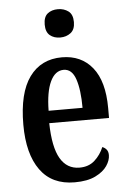

<svg xmlns="http://www.w3.org/2000/svg" viewBox="-54 -801 564 851"><g transform="rotate(-5 227.5 -375.5)"><path d="M244 10Q143 10 91 -62Q39 -134 39 -264Q39 -405 90.5 -476Q142 -547 235 -547Q321 -547 370.5 -485.5Q420 -424 420 -305V-261H154Q156 -154 185.5 -103.5Q215 -53 271 -53Q312 -53 338.5 -77Q365 -101 379 -135Q390 -131 397.5 -122Q405 -113 405 -97Q405 -74 388.5 -49.5Q372 -25 336.5 -7.5Q301 10 244 10ZM307 -316Q307 -396 291 -443.5Q275 -491 238 -491Q200 -491 178.5 -445.5Q157 -400 156 -316ZM236 -635Q208 -635 190 -650Q172 -665 172 -698Q172 -732 190 -746.5Q208 -761 236 -761Q263 -761 282.5 -746.5Q302 -732 302 -698Q302 -665 282.5 -650Q263 -635 236 -635Z"/></g></svg>

Font: Noto Serif Khmer ExtraCondensed SemiBold
Style: Regular
Weight: 600
Width: 2
Designer: Danh Hong and the Monotype Design Team
Foundry: Monotype Imaging Inc.
Version: Version 2.004; ttfautohint (v1.8.4.7-5d5b)